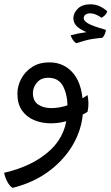

<svg xmlns="http://www.w3.org/2000/svg" viewBox="-44 -555 526 906"><path d="M15.6 331.5Q1 322.8 -10.3 300.8Q-21.5 278.8 -24.4 260.3Q112.3 229 193.6 153.1Q274.9 77.1 274.9 -45.4Q274.9 -106 254.2 -147Q233.4 -188 183.6 -188Q149.4 -188 130.4 -165.5Q111.3 -143.1 111.3 -116.2Q111.3 -78.6 136 -61.8Q160.6 -44.9 197.8 -44.9Q240.2 -44.9 284.4 -61.5Q328.6 -78.1 369.1 -106.4Q373 -85.9 373.3 -66.9Q373.5 -47.9 369.1 -27.3Q334.5 -5.4 289.1 10.7Q243.7 26.9 196.3 26.9Q152.8 26.9 116.7 11.7Q80.6 -3.4 59.3 -34.4Q38.1 -65.4 38.1 -112.8Q38.1 -148.9 55.9 -182.9Q73.7 -216.8 107.4 -238.8Q141.1 -260.7 189 -260.7Q260.3 -260.7 304 -206.3Q347.7 -151.9 347.7 -43.5Q347.7 37.6 307.9 113.8Q268.1 189.9 193.6 247.8Q119.1 305.7 15.6 331.5ZM315.4 -351.1Q306.2 -356.9 298.8 -368.4Q291.5 -379.9 289.6 -388.7Q318.8 -397 364.3 -403.3Q331.5 -417 316.9 -432.6Q302.2 -448.2 302.2 -469.7Q302.2 -493.2 323 -513.9Q343.8 -534.7 382.3 -534.7Q406.2 -534.7 425.5 -525.9Q444.8 -517.1 461.9 -502Q459.5 -491.2 451.2 -483.2Q442.9 -475.1 435.1 -471.2Q405.8 -492.2 380.9 -492.2Q369.6 -492.2 360.4 -486.6Q351.1 -481 351.1 -468.3Q351.1 -456.5 371.8 -444.3Q392.6 -432.1 455.6 -414.1Q455.6 -406.2 450.7 -394.5Q445.8 -382.8 439 -376.5Q391.6 -373 358.9 -364Q326.2 -355 315.4 -351.1Z"/></svg>

Font: Harmattan Medium
Style: Regular
Weight: 500
Designer: George W. Nuss III and SIL International
Foundry: SIL International
Version: Version 4.000